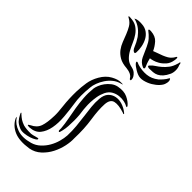

<svg xmlns="http://www.w3.org/2000/svg" viewBox="-252 -759 809 809"><g transform="rotate(45 152.0 -355.0)"><path d="M123 -369Q124 -378 129 -390.5Q134 -403 142.5 -414.5Q151 -426 163 -435.5Q175 -445 190 -448Q222 -454 243 -444Q264 -434 275 -421Q279 -415 278 -414Q276 -412 271 -415Q265 -419 251.5 -422Q238 -425 222.5 -423.5Q207 -422 192.5 -414Q178 -406 169 -388Q161 -371 158 -353Q155 -335 154.5 -319.5Q154 -304 155 -293Q156 -282 156 -278Q158 -267 159.5 -250.5Q161 -234 161 -217Q161 -200 160 -183.5Q159 -167 156 -155Q155 -152 153.5 -145Q152 -138 150 -138Q145 -138 145 -145Q145 -152 145 -155Q143 -180 138 -205.5Q133 -231 128.5 -258Q124 -285 122 -312.5Q120 -340 123 -369ZM88 -171Q89 -191 84.5 -227.5Q80 -264 81 -312Q82 -337 86 -363.5Q90 -390 105 -416Q121 -444 145.5 -457.5Q170 -471 188 -470Q191 -470 194 -470Q197 -470 197 -469Q197 -467 196 -467.5Q195 -468 189 -466Q171 -461 157 -449.5Q143 -438 133 -423Q123 -408 117 -392Q111 -376 110 -363Q104 -308 111 -267Q116 -234 119 -198.5Q122 -163 116.5 -133.5Q111 -104 95.5 -84.5Q80 -65 48 -63Q45 -63 40.5 -63.5Q36 -64 36 -66Q36 -68 45 -73Q71 -85 79 -108Q87 -131 88 -171ZM-18 -53Q-4 -31 26.5 -20.5Q57 -10 99 -22Q120 -28 136 -43Q152 -58 162.5 -76.5Q173 -95 178.5 -115Q184 -135 185 -152Q186 -180 183.5 -207Q181 -234 177.5 -259.5Q174 -285 171.5 -309Q169 -333 171 -356Q173 -381 185 -394Q197 -407 214.5 -410.5Q232 -414 251 -408Q270 -402 286 -389Q290 -387 289 -384Q289 -382 287 -383Q285 -384 283 -385Q246 -397 225.5 -392Q205 -387 203 -356Q201 -320 208.5 -271.5Q216 -223 214 -164Q215 -144 209.5 -118Q204 -92 191.5 -67.5Q179 -43 158.5 -24Q138 -5 110 0Q57 8 25.5 -6Q-6 -20 -20 -49Q-22 -55 -22 -56H-21Q-21 -56 -18 -53ZM26 -53Q45 -48 72 -49Q81 -50 94 -54Q107 -58 108 -56Q111 -52 102 -46Q93 -40 79 -35.5Q65 -31 50 -29.5Q35 -28 25 -32Q6 -40 -2.5 -49.5Q-11 -59 -18 -73L-20 -77Q-22 -81 -21 -82Q-20 -83 -18 -82Q-17 -81 -17 -80Q-5 -69 3.5 -63.5Q12 -58 26 -53ZM324 -602Q322 -591 310.5 -578.5Q299 -566 283 -556.5Q267 -547 248.5 -542.5Q230 -538 215 -544Q207 -547 198.5 -552Q190 -557 183.5 -562Q177 -567 173.5 -571.5Q170 -576 172 -579Q174 -581 178.5 -578.5Q183 -576 187 -575Q214 -567 240 -569.5Q266 -572 289 -590Q296 -596 304.5 -606Q313 -616 317 -624Q320 -629 321 -628Q326 -623 326 -615Q326 -607 324 -602ZM21 -691Q46 -690 61 -680Q76 -670 86 -655.5Q96 -641 103.5 -623.5Q111 -606 119.5 -590.5Q128 -575 140.5 -563Q153 -551 174 -547Q187 -544 194.5 -537.5Q202 -531 206 -524Q210 -517 210 -511Q210 -505 209 -505Q204 -504 202.5 -507Q201 -510 197 -514.5Q193 -519 185 -523Q177 -527 161 -529Q133 -531 116 -541Q99 -551 88.5 -565Q78 -579 71.5 -596Q65 -613 58.5 -629.5Q52 -646 43.5 -660.5Q35 -675 19 -684Q14 -686 12.5 -689Q11 -692 21 -691ZM112 -709Q112 -712 117.5 -712Q123 -712 124 -712Q152 -710 166.5 -693.5Q181 -677 189 -659Q198 -663 209 -666.5Q220 -670 231 -674.5Q242 -679 251.5 -684.5Q261 -690 267 -698Q270 -701 273.5 -707.5Q277 -714 279 -713Q280 -713 281 -709.5Q282 -706 280 -695Q277 -675 265.5 -662Q254 -649 241 -641.5Q228 -634 216.5 -631Q205 -628 201 -628Q205 -612 208 -604Q211 -596 212.5 -593Q214 -590 214.5 -589Q215 -588 215 -585Q216 -578 208 -580Q186 -589 176.5 -609.5Q167 -630 157 -653Q149 -671 139 -682.5Q129 -694 112 -707ZM38 -701Q45 -705 54.5 -706Q64 -707 75 -706Q94 -705 107.5 -695.5Q121 -686 129 -671.5Q137 -657 140.5 -639.5Q144 -622 143 -606Q143 -604 142 -601Q141 -598 139 -598Q128 -599 121 -617Q114 -635 101 -655Q90 -670 75.5 -681.5Q61 -693 41 -699H39Q36 -699 38 -701ZM228 -595Q220 -596 219 -599.5Q218 -603 223 -607Q230 -615 241 -622Q252 -629 263 -638.5Q274 -648 284 -661Q294 -674 300 -695Q302 -700 302 -703.5Q302 -707 305 -706Q307 -706 309 -694Q314 -683 314 -669Q314 -655 309 -644Q301 -627 292 -617Q283 -607 273 -602Q263 -597 251.5 -596Q240 -595 228 -595Z"/></g></svg>

Font: Akronim
Style: Regular
Weight: 400
Designer: Grzegorz Klimczewski
Foundry: Fonty.PL
Version: Version 1.002